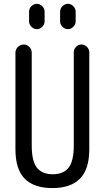

<svg xmlns="http://www.w3.org/2000/svg" viewBox="-20 -960 540 990"><path d="M59.6 -190.4V-688.5Q59.6 -705.1 72.3 -717.8Q85 -730.5 102.1 -730.5Q119.1 -730.5 131.3 -717.8Q143.6 -705.1 143.6 -688.5V-210Q143.6 -128.9 170.4 -95.2Q197.3 -61.5 252 -61.5Q306.6 -61.5 333.5 -95.2Q360.4 -128.9 360.4 -210V-690.4Q360.4 -706.1 372.1 -718.3Q383.8 -730.5 399.9 -730.5Q416 -730.5 428.2 -718.3Q440.4 -706.1 440.4 -690.4V-190.4Q440.4 -87.9 392.6 -39.1Q344.7 9.8 250 9.8Q155.3 9.8 107.4 -38.6Q59.6 -86.9 59.6 -190.4ZM290 -900.4Q290 -916 302.2 -928.2Q314.5 -940.4 330.1 -940.4Q345.7 -940.4 357.9 -928.2Q370.1 -916 370.1 -900.4V-849.6Q370.1 -834 357.9 -821.8Q345.7 -809.6 330.1 -809.6Q314.5 -809.6 302.2 -821.8Q290 -834 290 -849.6ZM129.9 -900.4Q129.9 -916 142.1 -928.2Q154.3 -940.4 169.9 -940.4Q185.5 -940.4 197.8 -928.2Q210 -916 210 -900.4V-849.6Q210 -834 197.8 -821.8Q185.5 -809.6 169.9 -809.6Q154.3 -809.6 142.1 -821.8Q129.9 -834 129.9 -849.6Z"/></svg>

Font: Rounded Mgen+ 1m regular
Style: Regular
Weight: 400
Designer: [Source Han Sans]
Ryoko NISHIZUKA  (kana & ideographs); Paul D. Hunt (Latin, Greek & Cyrillic); Wenlong ZHANG  (bopomofo
Version: Version 1.059.20150602